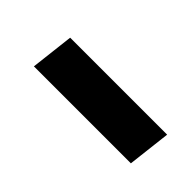

<svg xmlns="http://www.w3.org/2000/svg" viewBox="-12 -200 322 322"><g transform="rotate(45 149.5 -38.5)"><path d="M40 0H270L279 -77H49Z"/></g></svg>

Font: Noto Sans Arabic
Style: Regular
Weight: 400
Designer: Monotype Design Team, Nadine Chahine, Nizar Qandah and Khaled Hosny
Foundry: Monotype Imaging Inc.
Version: Version 2.012